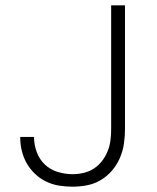

<svg xmlns="http://www.w3.org/2000/svg" viewBox="-20 -690 590 722"><path d="M253 12Q227 12 202 8Q177 4 154 -7Q131 -18 112 -36Q93 -54 80.5 -76Q68 -98 62 -123Q56 -148 56 -174V-175H108V-174Q108 -146 118 -118.5Q128 -91 148.5 -71.5Q169 -52 197 -43.5Q225 -35 253 -35Q274 -35 295 -40Q316 -45 333.5 -56.5Q351 -68 364 -85Q377 -102 385 -122Q393 -142 395.5 -163Q398 -184 398 -205V-670H450V-205Q450 -177 446 -149.5Q442 -122 431 -96.5Q420 -71 402 -49.5Q384 -28 360 -13.5Q336 1 308.5 6.5Q281 12 253 12Z"/></svg>

Font: Lode Dark Term
Style: Regular
Weight: 400
Monospace: yes
Designer: Belleve Invis
Foundry: Belleve Invis
Version: Version 29.2.0